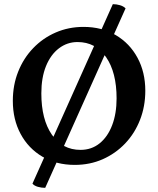

<svg xmlns="http://www.w3.org/2000/svg" viewBox="-20 -785 764 928"><path d="M341.5 12Q252.3 12 184.8 -27.8Q117.3 -67.6 79.7 -137.6Q42 -207.6 42 -297.5Q42 -374 68 -439Q93.9 -504 140.6 -552.5Q187.2 -601 249.4 -628Q311.7 -655 383.3 -655Q472.5 -655 539.8 -615.2Q607.1 -575.4 644.7 -505.6Q682.3 -435.9 682.3 -346.1Q682.3 -271.2 656.9 -206Q631.5 -140.7 585.2 -91.9Q538.8 -43.1 476.8 -15.5Q414.7 12 341.5 12ZM369.1 -60.6Q422.1 -60.6 461.3 -92Q500.4 -123.4 521.9 -179.5Q543.5 -235.5 543.5 -309.5Q543.5 -435.2 492.9 -508.5Q442.3 -581.8 354.6 -581.8Q304.9 -581.8 265 -551.5Q225.1 -521.2 202.4 -465.7Q179.8 -410.1 179.8 -333.5Q179.8 -207.8 230.6 -134.2Q281.5 -60.6 369.1 -60.6ZM198.5 122.9Q180.1 122.9 162.9 117.9Q145.6 113 136.9 102.6L525.3 -764.9Q542.8 -764.9 559.7 -759.9Q576.7 -755 586.9 -744.6Z"/></svg>

Font: Pitagon Serif
Style: Regular
Weight: 400
Designer: Travis Tran
Foundry: Pitagon
Version: Version 1.000;gftools[0.9.26]